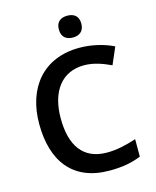

<svg xmlns="http://www.w3.org/2000/svg" viewBox="-134 -1013 904 1114"><g transform="rotate(-15 317.5 -456.0)"><path d="M379 -922C341 -922 311 -905 311 -857C311 -809 341 -791 379 -791C415 -791 446 -809 446 -857C446 -905 415 -922 379 -922ZM398 -619C455 -619 509 -599 558 -576L602 -678C542 -707 470 -724 398 -724C180 -724 59 -573 59 -357C59 -135 163 10 384 10C461 10 516 0 574 -23V-128C512 -108 457 -95 397 -95C254 -95 188 -193 188 -356C188 -519 265 -619 398 -619Z"/></g></svg>

Font: Noto Sans Kayah Li SemiBold
Style: Regular
Weight: 600
Designer: Monotype Design Team, Sérgio Martins
Foundry: Monotype Imaging Inc.
Version: Version 2.002